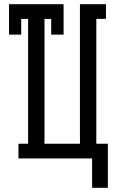

<svg xmlns="http://www.w3.org/2000/svg" viewBox="-20 -755 540 915"><path d="M419 140V0H68V-70H114V-665H81V-590H23V-735H283V-590H224V-665H192V-70H361V-735H485V-665H439V-70H494V140Z"/></svg>

Font: Iosevka Slab
Style: Regular
Weight: 400
Monospace: yes
Designer: Belleve Invis
Foundry: Belleve Invis
Version: Version 11.2.4; ttfautohint (v1.8.3)